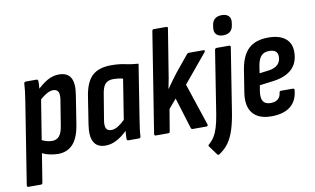

<svg xmlns="http://www.w3.org/2000/svg" viewBox="-96 -875 2045 1248"><g transform="rotate(-10 926.5 -251.0)"><path d="M226 8Q198 8 165.5 0Q133 -8 112 -22L124 -106Q142 -95 162.5 -88.5Q183 -82 203 -82Q233 -82 250.5 -102.5Q268 -123 275 -169L302 -335Q308 -373 298.5 -389.5Q289 -406 265 -406Q244 -406 218 -390Q192 -374 162 -345L163 -415Q205 -457 242.5 -478.5Q280 -500 320 -500Q376 -500 397.5 -462.5Q419 -425 406 -348L377 -164Q364 -76 326.5 -34Q289 8 226 8ZM0 185Q-11 185 -10 174L76 -369Q82 -406 85 -433Q88 -460 89 -480Q90 -492 101 -492H172Q182 -492 182 -480Q183 -464 180.5 -440.5Q178 -417 176 -400L180 -369L93 174Q92 185 82 185Z M540 8Q485 8 463.5 -31Q442 -70 454 -146L483 -332Q498 -422 541 -461Q584 -500 665 -500Q716 -500 757 -491Q798 -482 843 -479L787 -125Q781 -89 777.5 -61Q774 -33 773 -11Q772 0 761 0H692Q681 0 681 -11Q681 -23 682 -36.5Q683 -50 684 -64Q650 -30 614 -11Q578 8 540 8ZM595 -85Q615 -85 637 -98Q659 -111 685 -136L727 -401Q712 -405 695.5 -407Q679 -409 664 -409Q629 -409 611 -390Q593 -371 586 -325L558 -156Q552 -121 560.5 -103Q569 -85 595 -85Z M873 0Q862 0 863 -11L968 -672Q970 -683 979 -683H1062Q1073 -683 1071 -672L1029 -412Q1025 -381 1019 -349.5Q1013 -318 1006 -285H1008Q1024 -308 1041 -331.5Q1058 -355 1075 -377L1161 -482Q1168 -492 1176 -492H1274Q1280 -492 1281.5 -488Q1283 -484 1279 -479L1123 -291L1216 -12Q1217 -7 1214.5 -3.5Q1212 0 1207 0H1116Q1107 0 1104 -10L1041 -214L990 -154L966 -11Q965 0 955 0Z M1348 -480Q1350 -492 1361 -492H1442Q1454 -492 1452 -480L1386 -63Q1376 1 1360.5 50Q1345 99 1320.5 133.5Q1296 168 1257 193Q1250 197 1244 190L1201 131Q1194 123 1204 116Q1225 98 1239.5 74.5Q1254 51 1264.5 16.5Q1275 -18 1283 -67ZM1417 -565Q1388 -565 1373 -580Q1358 -595 1361 -623L1363 -637Q1370 -696 1430 -696Q1460 -696 1475 -680.5Q1490 -665 1486 -637L1484 -623Q1477 -565 1417 -565Z M1635 8Q1550 8 1511.5 -40Q1473 -88 1488 -178L1511 -323Q1526 -414 1572 -457Q1618 -500 1702 -500Q1774 -500 1813.5 -469Q1853 -438 1853 -380Q1853 -309 1811 -268Q1769 -227 1688 -216L1595 -204L1588 -163Q1582 -120 1596 -99Q1610 -78 1645 -78Q1674 -78 1692 -92Q1710 -106 1713 -134Q1714 -145 1724 -145H1802Q1814 -145 1812 -134Q1806 -64 1761 -28Q1716 8 1635 8ZM1607 -281 1670 -289Q1710 -295 1729.5 -315Q1749 -335 1749 -366Q1749 -390 1735 -401.5Q1721 -413 1694 -413Q1659 -413 1640.5 -393.5Q1622 -374 1614 -328Z"/></g></svg>

Font: Sofia Sans Condensed
Style: Bold Italic
Weight: 700
Italic angle: -9°
Version: Version 4.100